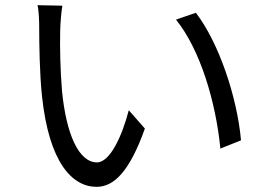

<svg xmlns="http://www.w3.org/2000/svg" viewBox="-20 -720 1040 749"><path d="M223.3 -697.8 126.3 -699.8C132.1 -676.4 132.9 -634 132.9 -610.7C132.9 -552.6 134.5 -430.9 143.9 -344.4C171.3 -85.4 262 8.9 356.6 8.9C424 8.9 485 -49.5 545.2 -218.5L482.4 -289.9C456.4 -189.5 409.2 -86.5 358.3 -86.5C286.9 -86.5 238.3 -197.4 222 -364.4C214.8 -446.6 213.5 -538.5 214.8 -600.8C215.4 -626.8 218.9 -674.1 223.3 -697.8ZM744 -670.2 666.5 -643.4C761.5 -526.4 822.1 -320.7 839.7 -140.4L920.2 -172.6C905.1 -341.6 833.5 -554 744 -670.2Z"/></svg>

Font: Source Han Sans JP VF
Style: Regular
Weight: 250
Designer: Ryoko NISHIZUKA 西塚涼子 (kana, bopomofo & ideographs); Paul D. Hunt (Latin, Greek & Cyrillic); Sandoll Communications 산돌커뮤니
Foundry: Adobe
Version: Version 2.004;hotconv 1.0.118;makeotfexe 2.5.65603